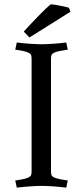

<svg xmlns="http://www.w3.org/2000/svg" viewBox="-20 -853 379 881"><path d="M214 -582V-68Q214 -55 216.5 -49Q219 -43 230 -38Q240 -34 254 -31Q268 -28 279.5 -26.5Q291 -25 291 -25L284 8Q253 4 221.5 2Q190 0 170 0Q151 0 120 2Q89 4 57 8L50 -25Q50 -25 61 -26.5Q72 -28 86 -31Q100 -34 109 -38Q120 -43 122.5 -49Q125 -55 125 -68V-582Q125 -595 122.5 -601Q120 -607 109 -612Q100 -616 86 -619Q72 -622 61 -623.5Q50 -625 50 -625L57 -658Q89 -654 120 -652Q151 -650 170 -650Q190 -650 221.5 -652Q253 -654 284 -658L291 -625Q291 -625 279.5 -623.5Q268 -622 254 -619Q240 -616 230 -612Q219 -607 216.5 -601Q214 -595 214 -582ZM297 -817 303 -799 115 -681 89 -708Q93 -713 110 -731Q127 -749 148.5 -771.5Q170 -794 188.5 -811.5Q207 -829 213 -833Q222 -833 239 -830Q256 -827 272.5 -823.5Q289 -820 297 -817Z"/></svg>

Font: Buenard
Style: Regular
Weight: 400
Version: Version 2.000